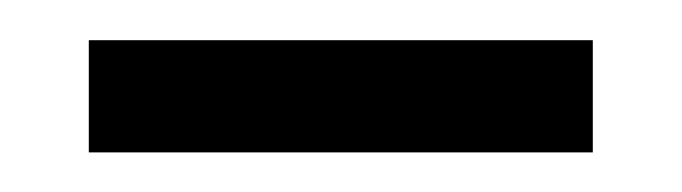

<svg xmlns="http://www.w3.org/2000/svg" viewBox="-20 -877 341 96"><path d="M24.4 -800.8V-856.9H276.4V-800.8Z"/></svg>

Font: Antonio Thin
Style: Regular
Weight: 250
Designer: Vernon Adams
Foundry: Vernon Adams
Version: Version 1.002